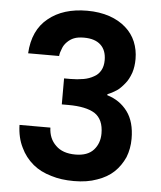

<svg xmlns="http://www.w3.org/2000/svg" viewBox="-53 -792 706 844"><g transform="rotate(5 299.5 -370.5)"><path d="M55.2 -537.1Q61 -640.1 127 -692.9Q191.9 -746.1 297.9 -746.1Q352.5 -746.1 397 -731Q439.5 -716.3 469.2 -689.9Q498.5 -664.1 513.2 -628.9Q527.8 -593.3 527.8 -553.2Q527.8 -519.5 519 -492.2Q507.8 -460.9 493.2 -443.8Q474.1 -419.9 458 -409.2Q437 -395.5 418 -388.2V-383.8Q474.1 -367.2 507.8 -321.8Q541 -276.9 541 -202.1Q541 -158.7 525.9 -120.1Q508.3 -81.1 480 -54.2Q450.7 -26.4 405.8 -11.2Q362.8 4.9 304.2 4.9Q247.1 4.9 204.1 -8.8Q155.8 -22.5 123 -49.8Q86.9 -80.1 67.9 -121.1Q46.4 -163.6 44.9 -220.2H181.2Q182.6 -171.9 213.9 -142.1Q244.1 -111.8 300.8 -111.8Q354.5 -111.8 380.9 -141.1Q407.2 -170.4 407.2 -213.9Q407.2 -275.9 368.2 -301.8Q329.1 -326.2 251 -326.2H222.2V-440.9H251Q279.8 -440.9 308.1 -445.8Q333 -450.2 353 -461.9Q372.1 -471.7 382.8 -491.2Q393.1 -509.8 393.1 -536.1Q393.1 -579.6 368.2 -603Q342.8 -627 293.9 -627Q267.1 -627 250 -620.1Q233.9 -613.8 220.2 -600.1Q206.5 -586.4 201.2 -570.8Q193.4 -552.7 191.9 -537.1Z"/></g></svg>

Font: PoppinsZ SemiBold
Style: Regular
Weight: 600
Designer: Ninad Kale (Devanagari), Jonny Pinhorn (Latin)
Foundry: Indian Type Foundry
Version: Version 3.002;FEAKit 1.0